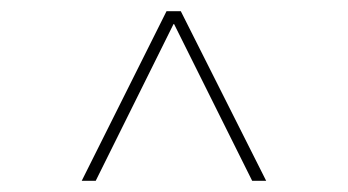

<svg xmlns="http://www.w3.org/2000/svg" viewBox="-20 -810 621 343"><path d="M303 -790 455.5 -487H430.5L291 -767H290L151 -487H126L277.5 -790Z"/></svg>

Font: Hepta Slab ExtraLight
Style: Regular
Weight: 200
Designer: Michael LaGattuta
Foundry: Michael LaGattuta
Version: Version 1.100